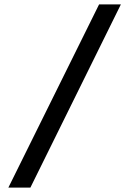

<svg xmlns="http://www.w3.org/2000/svg" viewBox="-20 -720 597 872"><path d="M18 132 430 -700H529L118 132Z"/></svg>

Font: Our Lexend
Style: Regular
Weight: 400
Designer: Bonnie Shaver-Troup, Thomas Jockin
Foundry: Lexend
Version: Version 1.007